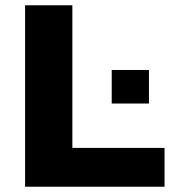

<svg xmlns="http://www.w3.org/2000/svg" viewBox="-20 -707 663 727"><path d="M75 0H603V-147H254V-687H75ZM403 -315H544V-442H403Z"/></svg>

Font: Archivo ExtraBold
Style: Regular
Weight: 800
Designer: Hector Gatti
Foundry: Omnibus-Type
Version: Version 2.001